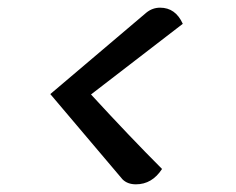

<svg xmlns="http://www.w3.org/2000/svg" viewBox="-20 -498 614 500"><path d="M456 -436 217 -252Q319 -141 402 -58Q376 -18 334 -18Q312 -18 299 -31L111 -253L361 -465Q377 -478 397 -478Q437 -478 456 -436Z"/></svg>

Font: Overlock
Style: Bold Italic
Weight: 700
Version: Version 1.001